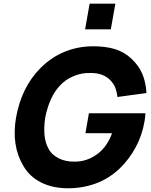

<svg xmlns="http://www.w3.org/2000/svg" viewBox="-20 -1020 832 1056"><path d="M589.5 -858.5H448L473 -1000H614.5ZM775 -353Q761.5 -274.5 725.8 -209Q690 -143.5 638.5 -93.5Q579.5 -37.5 507.2 -11Q435 15.5 354 15.5Q270.5 15.5 207 -16Q143.5 -47.5 108.5 -107.5Q41.5 -219.5 68.5 -375Q99 -541.5 202 -645Q262 -705.5 336 -735.5Q410 -765.5 492.5 -765.5Q561 -765.5 612 -750Q663 -734.5 702 -698Q744 -659 763.2 -612.5Q782.5 -566 785.5 -508.5L626 -486.5Q623 -513.5 615.2 -534.8Q607.5 -556 589.5 -576Q549 -620 476 -618.5Q429.5 -620 384 -601Q338.5 -582 308.5 -548Q252.5 -489 229 -375Q212 -262.5 247 -202Q256 -184.5 270.8 -171.2Q285.5 -158 304 -148.8Q322.5 -139.5 344.2 -135Q366 -130.5 389.5 -131Q459 -130 518.5 -175Q546 -196 566.2 -226.8Q586.5 -257.5 596 -287.5H450L469 -397H780Q779.5 -387.5 778.2 -376.5Q777 -365.5 775 -353Z"/></svg>

Font: Russisch Sans ExtraBold
Style: Italic
Weight: 800
Width: 4
Italic angle: -10°
Designer: Michael Sharanda (font) & Cristiano Sobral (main changes)
Foundry: Michael Sharanda
Version: Version 2.00;September 8, 2020;FontCreator 13.0.0.2681 64-bi